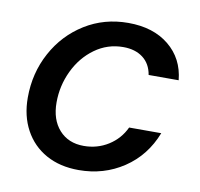

<svg xmlns="http://www.w3.org/2000/svg" viewBox="-69 -640 754 724"><g transform="rotate(10 308.0 -278.5)"><path d="M41 -225Q41 -319 83.5 -397.5Q126 -476 200 -522Q274 -568 366 -568Q462 -568 522 -519Q582 -470 590 -388H475Q468 -430 438.5 -452.5Q409 -475 363 -475Q303 -475 254.5 -440Q206 -405 178.5 -347.5Q151 -290 151 -226Q151 -160 186 -121Q221 -82 280 -82Q332 -82 374 -108.5Q416 -135 437 -180H560Q525 -90 449 -39.5Q373 11 277 11Q205 11 152 -18.5Q99 -48 70 -101.5Q41 -155 41 -225Z"/></g></svg>

Font: Open Sauce Sans Medium Italic
Style: Regular
Weight: 500
Italic angle: -10°
Designer: Alfredo Marco Pradil
Foundry: Creative Sauce Fz LLC
Version: Version 1.477